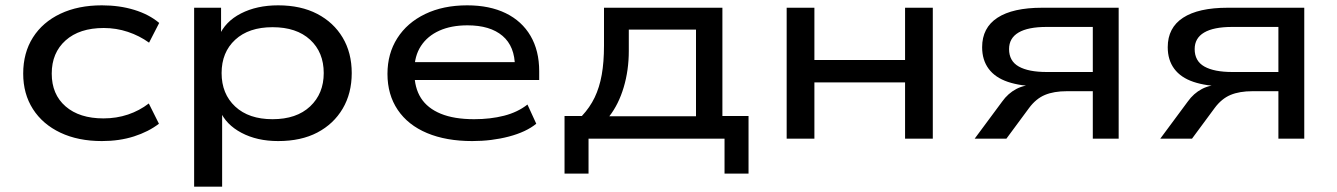

<svg xmlns="http://www.w3.org/2000/svg" viewBox="-20 -520 5014 720"><path d="M362 9Q273 9 206.5 -22.5Q140 -54 103.5 -111Q67 -168 67 -244Q67 -322 103.5 -379.5Q140 -437 206.5 -468.5Q273 -500 362 -500Q428 -500 483.5 -483Q539 -466 577 -434L539 -360Q503 -386 459.5 -400.5Q416 -415 369 -415Q278 -415 226 -368.5Q174 -322 174 -244Q174 -166 226 -121Q278 -76 368 -76Q417 -76 460 -90.5Q503 -105 538 -132L576 -56Q537 -26 482.5 -8.5Q428 9 362 9Z M708 180V-491H809V-384H801Q824 -439 883.5 -469.5Q943 -500 1023 -500Q1108 -500 1169.5 -468Q1231 -436 1265 -379Q1299 -322 1299 -246Q1299 -170 1265 -112.5Q1231 -55 1170 -23Q1109 9 1023 9Q944 9 885.5 -22Q827 -53 805 -105H813V180ZM1002 -73Q1092 -73 1143 -121Q1194 -169 1194 -246Q1194 -324 1143 -371Q1092 -418 1002 -418Q913 -418 862 -371Q811 -324 811 -246Q811 -168 862 -120.5Q913 -73 1002 -73Z M1751 9Q1653 9 1581.5 -21Q1510 -51 1471.5 -108Q1433 -165 1433 -243Q1433 -319 1470 -377Q1507 -435 1574.5 -467.5Q1642 -500 1732 -500Q1816 -500 1876.5 -470.5Q1937 -441 1969.5 -385.5Q2002 -330 2002 -253V-220H1512V-287H1934L1911 -269Q1911 -346 1864.5 -385.5Q1818 -425 1733 -425Q1672 -425 1627.5 -405Q1583 -385 1558.5 -347.5Q1534 -310 1534 -257V-248Q1534 -191 1558.5 -152.5Q1583 -114 1633 -93.5Q1683 -73 1758 -73Q1819 -73 1870 -86Q1921 -99 1958 -128L1991 -56Q1953 -25 1888.5 -8Q1824 9 1751 9Z M2097 131V-85H2162Q2192 -117 2210 -154.5Q2228 -192 2236.5 -239.5Q2245 -287 2245 -349V-491H2689V-85H2787V131H2697V0H2187V131ZM2265 -84H2590V-409H2338V-329Q2338 -257 2319 -193Q2300 -129 2265 -84Z M2930 0V-491H3034V-295H3374V-491H3478V0H3374V-211H3034V0Z M3635 0 3738 -139Q3760 -170 3791.5 -186.5Q3823 -203 3870 -203H3882L3874 -196Q3807 -197 3759.5 -213Q3712 -229 3687.5 -262Q3663 -295 3663 -343Q3663 -416 3720.5 -453.5Q3778 -491 3888 -491H4175V0H4078V-178H3981Q3932 -178 3898.5 -164Q3865 -150 3839 -115L3754 0ZM3905 -250H4078V-419H3905Q3835 -419 3799.5 -398Q3764 -377 3764 -336Q3764 -291 3800.5 -270.5Q3837 -250 3905 -250Z M4331 0 4434 -139Q4456 -170 4487.5 -186.5Q4519 -203 4566 -203H4578L4570 -196Q4503 -197 4455.5 -213Q4408 -229 4383.5 -262Q4359 -295 4359 -343Q4359 -416 4416.5 -453.5Q4474 -491 4584 -491H4871V0H4774V-178H4677Q4628 -178 4594.5 -164Q4561 -150 4535 -115L4450 0ZM4601 -250H4774V-419H4601Q4531 -419 4495.5 -398Q4460 -377 4460 -336Q4460 -291 4496.5 -270.5Q4533 -250 4601 -250Z"/></svg>

Font: Nunito Sans 10pt Expanded Medium
Style: Regular
Weight: 500
Width: 7
Designer: Vernon Adams
Foundry: Vernon Adams
Version: Version 3.101;gftools[0.9.27]